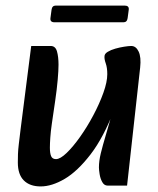

<svg xmlns="http://www.w3.org/2000/svg" viewBox="-20 -656 566 689"><path d="M126 13Q87 13 65.5 -8.5Q44 -30 44 -73Q44 -88 44.5 -103Q45 -118 47.5 -139Q50 -160 54 -193L92 -491H162Q179 -491 184.5 -471.5Q190 -452 190 -424Q190 -403 187 -369Q184 -335 178 -294L166 -212Q162 -184 160.5 -162Q159 -140 159 -126Q159 -106 163.5 -95.5Q168 -85 181 -85Q196 -85 219 -107Q242 -129 267.5 -165Q293 -201 315 -242.5Q337 -284 351 -323Q365 -362 365 -390Q365 -413 359.5 -428.5Q354 -444 355 -454Q355 -463 366.5 -470Q378 -477 394 -481.5Q410 -486 426 -488.5Q442 -491 451 -491Q468 -491 477.5 -471Q487 -451 483 -414L436 10H366Q354 10 347 -2.5Q340 -15 337.5 -31Q335 -47 335 -55Q335 -78 341.5 -105Q348 -132 360.5 -174Q373 -216 391 -282V-265Q352 -163 305 -102Q258 -41 212 -14Q166 13 126 13ZM165 -621Q167 -636 180 -636H427Q444 -636 442 -621L438 -591Q436 -576 423 -576H176Q159 -576 161 -591Z"/></svg>

Font: Alkatra
Style: Regular
Weight: 400
Designer: Suman Bhandary
Version: Version 1.100;gftools[0.9.22]